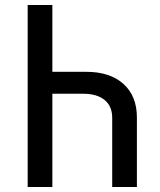

<svg xmlns="http://www.w3.org/2000/svg" viewBox="-20 -750 640 770"><path d="M190 -730V-462H326Q421 -462 475 -413.5Q529 -365 529 -279V0H430V-278Q430 -324 399.5 -349Q369 -374 314 -374H190V0H91V-730Z"/></svg>

Font: JetBrainsMono NFM Medium
Style: Regular
Weight: 500
Monospace: yes
Designer: Philipp Nurullin, Konstantin Bulenkov
Foundry: JetBrains
Version: Version 2.304; ttfautohint (v1.8.4.7-5d5b);Nerd Fonts 3.3.0